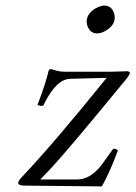

<svg xmlns="http://www.w3.org/2000/svg" viewBox="-20 -667 487 690"><path d="M292.5 -599.1Q297.9 -624.5 329.6 -640.1Q343.3 -646.5 354.5 -647Q381.3 -647 390.1 -618.7Q393.6 -606.4 391.6 -595.2Q386.7 -571.3 357.4 -555.2Q343.3 -547.4 329.1 -546.9Q304.2 -546.9 294.4 -573.2Q290 -586.4 292.5 -599.1ZM162.1 -418.9Q167.5 -418 176.3 -415Q195.3 -408.7 215.8 -409.2H377Q396.5 -409.2 427.7 -410.6Q436 -411.1 437.5 -411.1Q446.8 -409.7 446.8 -403.8Q445.3 -396.5 424.3 -371.1Q422.9 -369.6 422.4 -369.1Q230 -134.8 167.5 -66.9Q144 -41.5 124.5 -22H256.8Q303.2 -22 342.3 -70.8Q352.5 -84 367.2 -105L387.2 -132.8Q397.5 -132.3 403.8 -127Q377 -52.7 346.2 2.9L64.9 0Q44.4 -1 45.4 -11.2Q48.3 -20 58.6 -30.8Q169.9 -147.9 363.3 -387.2L232.4 -383.8Q181.6 -382.8 136.2 -289.1Q135.3 -287.6 134.8 -287.1Q123.5 -285.2 114.7 -290Q144 -366.2 154.8 -413.1Q156.7 -417 162.1 -418.9Z"/></svg>

Font: Linux Libertine Display Slanted O
Style: Slanted
Weight: 400
Designer: Philipp H. Poll
Foundry: Philipp H. Poll
Version: Version 5.0.9